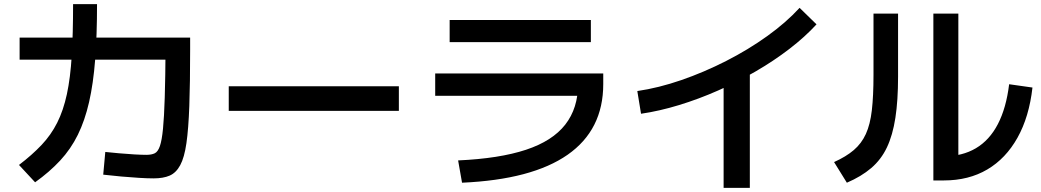

<svg xmlns="http://www.w3.org/2000/svg" viewBox="-20 -838 5040 930"><path d="M724 26Q695 26 654 23.5Q613 21 567.5 17Q522 13 480 8L490 -102Q519 -99 557 -95.5Q595 -92 631.5 -90Q668 -88 689 -88Q714 -88 729.5 -95.5Q745 -103 754.5 -130.5Q764 -158 769.5 -214Q775 -270 778 -366.5Q781 -463 782 -611L843 -549H75V-656H901V-599Q901 -436 897 -325Q893 -214 883 -144.5Q873 -75 853 -38Q833 -1 802 12.5Q771 26 724 26ZM72 -39Q135 -87 181 -135.5Q227 -184 257 -243.5Q287 -303 304 -382Q321 -461 327.5 -568Q334 -675 334 -818H450Q450 -667 441 -550Q432 -433 411.5 -343.5Q391 -254 357 -185Q323 -116 271.5 -60.5Q220 -5 150 45Z M1088 -301V-420H1912V-301Z M2199 -61Q2399 -70 2527.5 -112.5Q2656 -155 2718 -234.5Q2780 -314 2780 -431L2837 -374H2088V-482H2902V-431Q2902 -209 2729.5 -88.5Q2557 32 2218 47ZM2158 -634V-741H2842V-634Z M3067 -397Q3170 -412 3280 -450Q3390 -488 3497 -542.5Q3604 -597 3696 -663Q3788 -729 3853 -800L3935 -720Q3879 -659 3803.5 -601Q3728 -543 3640 -492Q3552 -441 3458 -399.5Q3364 -358 3269 -329Q3174 -300 3085 -287ZM3485 72V-502H3612V72Z M4501 36V-772H4622V-18L4552 -81Q4641 -81 4707 -120Q4773 -159 4813.5 -237Q4854 -315 4868 -430L4981 -414Q4965 -272 4908.5 -171Q4852 -70 4762 -17Q4672 36 4552 36ZM4020 -53Q4078 -79 4115.5 -111Q4153 -143 4174 -189Q4195 -235 4203 -304Q4211 -373 4211 -475V-772H4330V-467Q4330 -351 4317 -267Q4304 -183 4276 -124Q4248 -65 4200 -24Q4152 17 4082 47Z"/></svg>

Font: M PLUS 1 Thin SemiBold
Style: Regular
Weight: 600
Version: Version 1.001